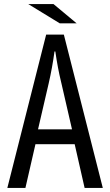

<svg xmlns="http://www.w3.org/2000/svg" viewBox="-20 -899 540 944"><path d="M243.2 -878.9 356.9 -784.2H273.9L119.1 -878.9ZM207 -729H293.9L485.4 24.9H396L347.2 -189.9H154.3L105 24.9H16.1ZM334 -263.2 282.2 -488.3Q281.7 -490.2 279.8 -498.5Q264.2 -562 252 -646H248Q236.8 -564.5 219.2 -488.3L167 -263.2Z"/></svg>

Font: BIZ UDGothic
Style: Regular
Weight: 400
Monospace: yes
Designer: TypeBank Co., Ltd.
Foundry: Morisawa Inc.
Version: Version 1.05